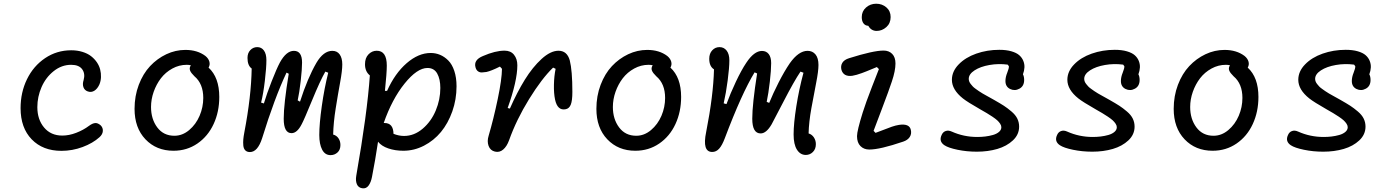

<svg xmlns="http://www.w3.org/2000/svg" viewBox="-20 -798 7480 1031"><path d="M310 12Q210 12 150.2 -49.8Q90.5 -111.5 90.5 -217.5Q90.5 -302 125 -372.8Q159.5 -443.5 222.2 -485.8Q285 -528 362.5 -528Q395 -528 422.5 -519.5Q450 -511 468.5 -496.8Q487 -482.5 499.8 -464Q512.5 -445.5 517.8 -425Q523 -404.5 522.2 -384Q521.5 -363.5 514 -345Q503.5 -321.5 487 -311Q470.5 -300.5 451.5 -307Q434 -313 428 -329.8Q422 -346.5 429 -368Q438.5 -402.5 421.2 -426.2Q404 -450 362 -450Q311 -450 268.5 -416.2Q226 -382.5 203.2 -330.5Q180.5 -278.5 180.5 -222.5Q180.5 -156.5 216.8 -113.2Q253 -70 314.5 -70Q351 -70 389.2 -84.8Q427.5 -99.5 457.5 -122Q476.5 -136 490.8 -137.2Q505 -138.5 520.5 -125Q533.5 -112 532.2 -94.2Q531 -76.5 514.5 -61.5Q478.5 -29 423.5 -8.5Q368.5 12 310 12Z M911.5 11.5Q819.5 11.5 761 -50Q702.5 -111.5 702.5 -213.5Q702.5 -282.5 725.2 -342.5Q748 -402.5 786 -443Q824 -483.5 873.2 -506.8Q922.5 -530 975.5 -530Q1040 -530 1083 -497.5Q1099.5 -484 1104.2 -467.2Q1109 -450.5 1100 -435Q1157.5 -382 1157.5 -277.5Q1157.5 -197.5 1127 -131.8Q1096.5 -66 1040 -27.2Q983.5 11.5 911.5 11.5ZM791 -223.5Q791 -158.5 824.5 -113.8Q858 -69 916.5 -69Q959.5 -69 995.8 -99.5Q1032 -130 1051.8 -176.2Q1071.5 -222.5 1071.5 -272Q1071.5 -348.5 1024 -388.5Q1006 -406 1001 -418.5Q996 -431 1002.5 -443.5L1005 -447.5Q994 -450 983 -450Q942 -450 905.5 -430Q869 -410 844.2 -377.8Q819.5 -345.5 805.2 -305Q791 -264.5 791 -223.5Z M1755 35Q1725 35 1709.8 5.5Q1694.5 -24 1694.5 -73Q1694.5 -133 1708 -228.5Q1721.5 -324 1742.5 -407.5L1727 -413.5Q1699 -364.5 1656.2 -260.2Q1613.5 -156 1600 -131Q1575.5 -83 1545.5 -83Q1503.5 -83 1503.5 -160.5Q1503.5 -239 1530.5 -402L1518.5 -408Q1454 -271 1387.5 -55.5Q1363.5 18.5 1322 18.5Q1306 18.5 1297 9.2Q1288 0 1286.5 -17Q1285 -34 1286.5 -50Q1288 -66 1292 -87Q1329 -280 1331.5 -430Q1309 -446 1309 -487Q1309 -513 1324.2 -529Q1339.5 -545 1361.5 -545Q1384 -545 1397.2 -526.8Q1410.5 -508.5 1410.5 -475Q1410.5 -434.5 1402.2 -364.2Q1394 -294 1382 -247L1397 -242.5Q1412.5 -294.5 1438.8 -361.5Q1465 -428.5 1483 -462.5Q1517.5 -525 1558 -525Q1602 -525 1602 -462Q1602 -427.5 1594.8 -363.5Q1587.5 -299.5 1578.5 -259L1591 -252Q1631.5 -378.5 1679 -460.5Q1717 -525 1764.5 -525Q1790.5 -525 1804.2 -505.5Q1818 -486 1818 -452Q1818 -418.5 1806.5 -356Q1795 -293.5 1782.8 -217Q1770.5 -140.5 1769 -75.5Q1787.5 -70.5 1797.8 -55Q1808 -39.5 1808 -19.5Q1808 6.5 1792.2 20.8Q1776.5 35 1755 35Z M2146 11.5Q2102 11.5 2065.2 -1Q2028.5 -13.5 2010 -37Q1995 63 1977.5 152Q1972 181 1959.2 198.5Q1946.5 216 1925.5 213Q1904.5 210 1896.5 191.5Q1888.5 173 1893 146Q1952 -189.5 1966 -393Q1940 -414 1940 -453Q1940 -487 1958.8 -506.2Q1977.5 -525.5 2003 -525.5Q2057 -525.5 2057 -446Q2057 -406 2047 -310H2058.5Q2100.5 -404 2163.8 -458.8Q2227 -513.5 2292.5 -513.5Q2319.5 -513.5 2343.2 -503.5Q2367 -493.5 2387.2 -473.2Q2407.5 -453 2419.5 -417.2Q2431.5 -381.5 2431.5 -334.5Q2431.5 -264 2408.8 -199.8Q2386 -135.5 2347.8 -89.2Q2309.5 -43 2256.8 -15.8Q2204 11.5 2146 11.5ZM2040.5 -137.5H2044.5Q2092 -137.5 2093 -79.5Q2121.5 -68 2149.5 -68Q2204 -68 2249.8 -107Q2295.5 -146 2320 -204.8Q2344.5 -263.5 2344.5 -325.5Q2344.5 -373 2327.8 -403Q2311 -433 2275.5 -433Q2220 -433 2152.5 -349.2Q2085 -265.5 2040.5 -137.5Z M2637.5 16Q2612.5 10 2603.5 -14.8Q2594.5 -39.5 2604 -69.5Q2630.5 -160 2652.8 -266.5Q2675 -373 2675.5 -428.5L2664.5 -440.5Q2617.5 -417 2592 -411.5Q2579 -409.5 2567.8 -409Q2556.5 -408.5 2547 -415Q2537.5 -421.5 2533.5 -436Q2522 -476 2573 -497Q2639.5 -526 2689.5 -526Q2722.5 -526 2740.2 -503.8Q2758 -481.5 2758 -447.5Q2758 -363.5 2706 -218L2718 -215Q2756.5 -302.5 2798.2 -370Q2840 -437.5 2888.2 -481.5Q2936.5 -525.5 2979 -525.5Q3025 -525.5 3039.5 -474Q3053.5 -419 3053.5 -304Q3053.5 -257.5 3045 -236.2Q3036.5 -215 3017.5 -211.5Q2973.5 -202.5 2960.5 -263.5Q2953.5 -297 2954.5 -343.2Q2955.5 -389.5 2963.5 -428.5L2950 -435Q2889.5 -376.5 2821.2 -266Q2753 -155.5 2713.5 -44.5Q2701.5 -11.5 2681.8 5.2Q2662 22 2637.5 16Z M3391.5 11.5Q3299.5 11.5 3241 -50Q3182.5 -111.5 3182.5 -213.5Q3182.5 -282.5 3205.2 -342.5Q3228 -402.5 3266 -443Q3304 -483.5 3353.2 -506.8Q3402.5 -530 3455.5 -530Q3520 -530 3563 -497.5Q3579.5 -484 3584.2 -467.2Q3589 -450.5 3580 -435Q3637.5 -382 3637.5 -277.5Q3637.5 -197.5 3607 -131.8Q3576.5 -66 3520 -27.2Q3463.5 11.5 3391.5 11.5ZM3271 -223.5Q3271 -158.5 3304.5 -113.8Q3338 -69 3396.5 -69Q3439.5 -69 3475.8 -99.5Q3512 -130 3531.8 -176.2Q3551.5 -222.5 3551.5 -272Q3551.5 -348.5 3504 -388.5Q3486 -406 3481 -418.5Q3476 -431 3482.5 -443.5L3485 -447.5Q3474 -450 3463 -450Q3422 -450 3385.5 -430Q3349 -410 3324.2 -377.8Q3299.5 -345.5 3285.2 -305Q3271 -264.5 3271 -223.5Z M4307 34Q4277.5 34 4259.5 5.8Q4241.5 -22.5 4241.5 -76Q4241.5 -134.5 4256 -226.5Q4270.5 -318.5 4294.5 -407.5L4278.5 -413.5Q4243.5 -361.5 4188.2 -254.2Q4133 -147 4123.5 -130.5Q4095 -81.5 4064.5 -81.5Q4019.5 -81.5 4019.5 -160.5Q4019.5 -238 4045.5 -403.5L4032 -409.5Q3963 -296.5 3872 -55.5Q3858 -18 3842 0Q3826 18 3804.5 18Q3749.5 18 3772 -89.5Q3810.5 -285 3814 -425.5Q3788.5 -441.5 3788.5 -482.5Q3788.5 -510.5 3804.5 -527.8Q3820.5 -545 3843.5 -545Q3867.5 -545 3882 -526.2Q3896.5 -507.5 3896.5 -474Q3896.5 -435 3887.5 -366.2Q3878.5 -297.5 3866 -243L3881 -239Q3901.5 -295.5 3931.5 -359Q3961.5 -422.5 3987.5 -461Q4029.5 -524.5 4071.5 -524.5Q4095 -524.5 4108 -507.5Q4121 -490.5 4121 -459Q4121 -422.5 4113.8 -359Q4106.5 -295.5 4097 -251L4110.5 -245.5Q4130.5 -295 4161 -355Q4191.5 -415 4220.5 -457.5Q4268 -525 4316.5 -525Q4343 -525 4359 -505.8Q4375 -486.5 4375 -449Q4375 -416 4362.8 -354Q4350.5 -292 4337 -217.2Q4323.5 -142.5 4322 -81.5Q4340 -76 4350.5 -60Q4361 -44 4361 -24Q4361 2.5 4345 18.2Q4329 34 4307 34Z M4648 5Q4619 5 4600.5 -13.5Q4582 -32 4582 -67Q4582 -95.5 4612.5 -193.5Q4628 -243.5 4662.2 -331.5Q4696.5 -419.5 4699.5 -427L4688.5 -438Q4680.5 -434.5 4661.5 -426.8Q4642.5 -419 4632.8 -415Q4623 -411 4608 -405.5Q4593 -400 4580.5 -396.5Q4568 -393 4556.5 -391Q4510 -385 4498.5 -422.5Q4493 -444 4503.2 -460.8Q4513.5 -477.5 4539.5 -485.5Q4669.5 -526.5 4724.5 -526.5Q4753.5 -526.5 4771 -508.5Q4788.5 -490.5 4788.5 -457Q4788.5 -418 4769 -360Q4753.5 -313 4715.2 -212.2Q4677 -111.5 4671 -95.5L4681.5 -84.5Q4697.5 -90 4723 -100.2Q4748.5 -110.5 4768.8 -117.5Q4789 -124.5 4808 -127.5Q4863.5 -135.5 4871 -100.5Q4876 -79 4865 -62.2Q4854 -45.5 4830 -37.5Q4705.5 5 4648 5ZM4607.5 -706Q4607.5 -737.5 4630.5 -757.8Q4653.5 -778 4685 -778Q4717 -778 4739.8 -758.2Q4762.5 -738.5 4762.5 -706.5Q4762.5 -673 4739.5 -652.5Q4716.5 -632 4687.5 -632Q4658 -632 4642.5 -659.5Q4626.5 -660 4617 -672.2Q4607.5 -684.5 4607.5 -706Z M5225.5 16.5Q5171 16.5 5121.8 6.2Q5072.5 -4 5051.5 -18Q5020 -39 5036.5 -73.5Q5043.5 -89.5 5058.2 -94.5Q5073 -99.5 5090.5 -91.5Q5155 -62.5 5227.5 -62.5Q5249.5 -62.5 5270.5 -65Q5291.5 -67.5 5311.8 -73.2Q5332 -79 5344.5 -89.8Q5357 -100.5 5357 -115Q5357 -124 5350.5 -133.8Q5344 -143.5 5335 -151.8Q5326 -160 5309 -171.5Q5292 -183 5279 -190.5Q5266 -198 5243.5 -211Q5175 -250 5150.5 -269.5Q5091.5 -316.5 5091.5 -369.5Q5091.5 -414.5 5127.8 -452Q5164 -489.5 5222.2 -510Q5280.5 -530.5 5346 -530.5Q5383.5 -530.5 5411 -522.5Q5438.5 -514.5 5453.2 -501.5Q5468 -488.5 5475 -471Q5482 -453.5 5481 -435.5Q5480 -417.5 5473 -399Q5479.5 -387 5479.5 -368.5Q5479.5 -335.5 5454.2 -321.8Q5429 -308 5404 -320.2Q5379 -332.5 5379 -363Q5379 -384 5388.8 -408Q5398.5 -432 5397.5 -442.5L5391 -451Q5342 -457.5 5293.2 -449Q5244.5 -440.5 5213.2 -420.2Q5182 -400 5182 -374.5Q5182 -367.5 5184.5 -360.8Q5187 -354 5192.5 -347Q5198 -340 5203.5 -334Q5209 -328 5219 -321Q5229 -314 5236.2 -308.8Q5243.5 -303.5 5256 -296.2Q5268.5 -289 5276.2 -284.8Q5284 -280.5 5297.8 -272.8Q5311.5 -265 5318 -261.5Q5351.5 -242.5 5370.8 -230Q5390 -217.5 5411.5 -199.2Q5433 -181 5442.8 -161Q5452.5 -141 5452.5 -118Q5452.5 -75.5 5419.2 -44.2Q5386 -13 5335.5 1.8Q5285 16.5 5225.5 16.5Z M5845.5 16.5Q5791 16.5 5741.8 6.2Q5692.5 -4 5671.5 -18Q5640 -39 5656.5 -73.5Q5663.5 -89.5 5678.2 -94.5Q5693 -99.5 5710.5 -91.5Q5775 -62.5 5847.5 -62.5Q5869.5 -62.5 5890.5 -65Q5911.5 -67.5 5931.8 -73.2Q5952 -79 5964.5 -89.8Q5977 -100.5 5977 -115Q5977 -124 5970.5 -133.8Q5964 -143.5 5955 -151.8Q5946 -160 5929 -171.5Q5912 -183 5899 -190.5Q5886 -198 5863.5 -211Q5795 -250 5770.5 -269.5Q5711.5 -316.5 5711.5 -369.5Q5711.5 -414.5 5747.8 -452Q5784 -489.5 5842.2 -510Q5900.5 -530.5 5966 -530.5Q6003.5 -530.5 6031 -522.5Q6058.5 -514.5 6073.2 -501.5Q6088 -488.5 6095 -471Q6102 -453.5 6101 -435.5Q6100 -417.5 6093 -399Q6099.5 -387 6099.5 -368.5Q6099.5 -335.5 6074.2 -321.8Q6049 -308 6024 -320.2Q5999 -332.5 5999 -363Q5999 -384 6008.8 -408Q6018.5 -432 6017.5 -442.5L6011 -451Q5962 -457.5 5913.2 -449Q5864.5 -440.5 5833.2 -420.2Q5802 -400 5802 -374.5Q5802 -367.5 5804.5 -360.8Q5807 -354 5812.5 -347Q5818 -340 5823.5 -334Q5829 -328 5839 -321Q5849 -314 5856.2 -308.8Q5863.5 -303.5 5876 -296.2Q5888.5 -289 5896.2 -284.8Q5904 -280.5 5917.8 -272.8Q5931.5 -265 5938 -261.5Q5971.5 -242.5 5990.8 -230Q6010 -217.5 6031.5 -199.2Q6053 -181 6062.8 -161Q6072.5 -141 6072.5 -118Q6072.5 -75.5 6039.2 -44.2Q6006 -13 5955.5 1.8Q5905 16.5 5845.5 16.5Z M6491.5 11.5Q6399.5 11.5 6341 -50Q6282.5 -111.5 6282.5 -213.5Q6282.5 -282.5 6305.2 -342.5Q6328 -402.5 6366 -443Q6404 -483.5 6453.2 -506.8Q6502.5 -530 6555.5 -530Q6620 -530 6663 -497.5Q6679.5 -484 6684.2 -467.2Q6689 -450.5 6680 -435Q6737.5 -382 6737.5 -277.5Q6737.5 -197.5 6707 -131.8Q6676.5 -66 6620 -27.2Q6563.5 11.5 6491.5 11.5ZM6371 -223.5Q6371 -158.5 6404.5 -113.8Q6438 -69 6496.5 -69Q6539.5 -69 6575.8 -99.5Q6612 -130 6631.8 -176.2Q6651.5 -222.5 6651.5 -272Q6651.5 -348.5 6604 -388.5Q6586 -406 6581 -418.5Q6576 -431 6582.5 -443.5L6585 -447.5Q6574 -450 6563 -450Q6522 -450 6485.5 -430Q6449 -410 6424.2 -377.8Q6399.5 -345.5 6385.2 -305Q6371 -264.5 6371 -223.5Z M7085.5 16.5Q7031 16.5 6981.8 6.2Q6932.5 -4 6911.5 -18Q6880 -39 6896.5 -73.5Q6903.5 -89.5 6918.2 -94.5Q6933 -99.5 6950.5 -91.5Q7015 -62.5 7087.5 -62.5Q7109.5 -62.5 7130.5 -65Q7151.5 -67.5 7171.8 -73.2Q7192 -79 7204.5 -89.8Q7217 -100.5 7217 -115Q7217 -124 7210.5 -133.8Q7204 -143.5 7195 -151.8Q7186 -160 7169 -171.5Q7152 -183 7139 -190.5Q7126 -198 7103.5 -211Q7035 -250 7010.5 -269.5Q6951.5 -316.5 6951.5 -369.5Q6951.5 -414.5 6987.8 -452Q7024 -489.5 7082.2 -510Q7140.5 -530.5 7206 -530.5Q7243.5 -530.5 7271 -522.5Q7298.5 -514.5 7313.2 -501.5Q7328 -488.5 7335 -471Q7342 -453.5 7341 -435.5Q7340 -417.5 7333 -399Q7339.5 -387 7339.5 -368.5Q7339.5 -335.5 7314.2 -321.8Q7289 -308 7264 -320.2Q7239 -332.5 7239 -363Q7239 -384 7248.8 -408Q7258.5 -432 7257.5 -442.5L7251 -451Q7202 -457.5 7153.2 -449Q7104.5 -440.5 7073.2 -420.2Q7042 -400 7042 -374.5Q7042 -367.5 7044.5 -360.8Q7047 -354 7052.5 -347Q7058 -340 7063.5 -334Q7069 -328 7079 -321Q7089 -314 7096.2 -308.8Q7103.5 -303.5 7116 -296.2Q7128.5 -289 7136.2 -284.8Q7144 -280.5 7157.8 -272.8Q7171.5 -265 7178 -261.5Q7211.5 -242.5 7230.8 -230Q7250 -217.5 7271.5 -199.2Q7293 -181 7302.8 -161Q7312.5 -141 7312.5 -118Q7312.5 -75.5 7279.2 -44.2Q7246 -13 7195.5 1.8Q7145 16.5 7085.5 16.5Z"/></svg>

Font: Monaspace Radon
Style: Regular
Weight: 400
Designer: Riley Cran & the Lettermatic Team
Foundry: Lettermatic
Version: Version 1.000 (Monaspace Radon)